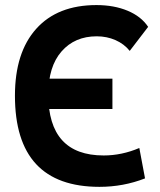

<svg xmlns="http://www.w3.org/2000/svg" viewBox="-20 -723 626 753"><path d="M370.1 9.8Q38.6 9.8 38.6 -347.7Q38.6 -517.1 122.1 -610.1Q205.6 -703.1 358.4 -703.1Q427.2 -703.1 480.5 -680.9Q533.7 -658.7 561 -617.7L488.8 -523.4Q466.8 -550.8 432.9 -565.7Q398.9 -580.6 359.4 -580.6Q273.1 -580.6 221.3 -521.2Q169.4 -461.9 169.4 -352.5Q169.4 -113.3 386.7 -113.3Q457.5 -113.3 526.4 -142.6L548.8 -23.4Q463.9 9.8 370.1 9.8ZM88.9 -295.4V-414.6H420.9V-295.4Z"/></svg>

Font: Cascadia Mono PL
Style: Regular
Weight: 400
Monospace: yes
Designer: Aaron Bell
Foundry: Saja Typeworks
Version: Version 2102.003